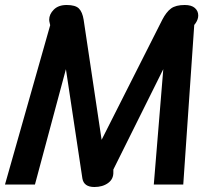

<svg xmlns="http://www.w3.org/2000/svg" viewBox="-24 -738 834 769"><path d="M306 -23 240 -461 116 1H-4L177 -637L175 -646Q173 -654 173 -659Q173 -681 191.5 -699.5Q210 -718 243 -718Q278 -718 292 -704Q306 -690 311 -659L383 -178L626 -659Q642 -690 661 -704Q680 -718 716 -718Q743 -718 756.5 -706Q770 -694 770 -676Q770 -661 760 -646L754 -638L710 1H592L630 -461L430 -59V-49Q431 -21 409 -5Q387 11 354 11Q312 11 306 -23Z"/></svg>

Font: Niramit SemiBold
Style: Italic
Weight: 600
Italic angle: -10°
Designer: Katatrad Aksorn Co.,Ltd.
Foundry: Cadson Demak Co.,Ltd.
Version: Version 1.001; ttfautohint (v1.6)